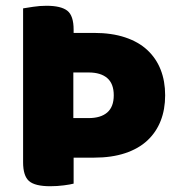

<svg xmlns="http://www.w3.org/2000/svg" viewBox="-20 -637 617 665"><path d="M60 -608Q72 -610 95 -613.5Q118 -617 141 -617Q191 -617 213 -600Q235 -583 235 -534V-523H306Q367 -523 413.5 -507.5Q460 -492 490.5 -463.5Q521 -435 536.5 -395.5Q552 -356 552 -307Q552 -258 536.5 -218.5Q521 -179 490.5 -150.5Q460 -122 413.5 -106.5Q367 -91 306 -91H235V-1Q224 2 201 5Q178 8 154 8Q101 8 80.5 -10Q60 -28 60 -75ZM234 -228H287Q329 -228 351.5 -247.5Q374 -267 374 -307Q374 -347 351.5 -366.5Q329 -386 287 -386H234Z"/></svg>

Font: Baloo 2 Latin ExtraBold
Style: Regular
Weight: 400
Designer: Sarang Kulkarni and Ek Type
Foundry: Ek Type
Version: Version 1.001